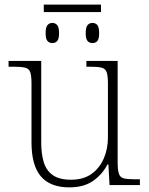

<svg xmlns="http://www.w3.org/2000/svg" viewBox="-20 -799 645 829"><path d="M169 -747V-779H416V-747ZM206 -613Q193 -613 185 -622Q177 -631 177 -656Q177 -681 185 -690.5Q193 -700 206 -700Q219 -700 227 -690.5Q235 -681 235 -656Q235 -631 227 -622Q219 -613 206 -613ZM379 -613Q366 -613 358 -622Q350 -631 350 -656Q350 -681 358 -690.5Q366 -700 379 -700Q393 -700 400.5 -690.5Q408 -681 408 -656Q408 -631 400.5 -622Q393 -613 379 -613ZM279 10Q197 10 156.5 -37.5Q116 -85 116 -184V-439Q116 -472 110.5 -487.5Q105 -503 88 -507Q71 -511 38 -511H17V-536H158V-183Q158 -136 168.5 -100Q179 -64 207 -43.5Q235 -23 287 -23Q340 -23 375 -48Q410 -73 428 -114.5Q446 -156 446 -205V-438Q446 -472 440.5 -487.5Q435 -503 418 -507Q401 -511 368 -511H353V-536H488V-97Q488 -64 493.5 -48.5Q499 -33 514 -29Q529 -25 558 -25H584V0H453L448 -89H444Q422 -46 382 -18Q342 10 279 10Z"/></svg>

Font: Noto Serif ExtraLight
Style: Regular
Weight: 200
Designer: Monotype Design Team
Foundry: Monotype Imaging Inc.
Version: Version 2.015; ttfautohint (v1.8.4.7-5d5b)